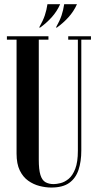

<svg xmlns="http://www.w3.org/2000/svg" viewBox="-20 -868 456 895"><path d="M167.5 -739.8H162.5Q180.8 -772 189 -796.6Q197.2 -821.2 201.2 -848.5H260.5Q245.2 -814.2 220.5 -787Q195.8 -759.8 167.5 -739.8ZM245.5 -739.8H240.8Q259 -772 267.1 -796.6Q275.2 -821.2 279.2 -848.5H338.8Q323.5 -814.2 298.6 -787Q273.8 -759.8 245.5 -739.8ZM57.2 -683H12.2V-699H205.8V-683H160.8V-123.5Q160.8 -77.5 168.4 -52.6Q176 -27.8 191.9 -18.8Q207.8 -9.8 230.2 -9.8Q243 -9.8 262.1 -14.4Q281.2 -19 299.9 -34.2Q318.5 -49.5 330.8 -81Q343 -112.5 343 -165.5V-683H298V-699H404V-683H359V-166.2Q359 -115.2 346 -76.2Q333 -37.2 302.8 -15.5Q272.5 6.2 219 6.2Q193 6.2 164.5 -1Q136 -8.2 111.6 -25.5Q87.2 -42.8 72.2 -73.5Q57.2 -104.2 57.2 -152Z"/></svg>

Font: Emberly Black
Style: Regular
Weight: 900
Designer: Rajesh Rajput
Foundry: Rajesh Rajput
Version: Version 1.000